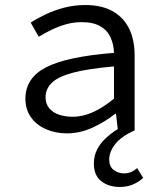

<svg xmlns="http://www.w3.org/2000/svg" viewBox="-20 -518 640 763"><path d="M456 225Q412 225 382.5 202Q353 179 353 132Q353 102 365.5 77Q378 52 400 31.5Q422 11 448 -5L441 -66H438Q398 -34 348 -11Q298 12 246 12Q201 12 163 -4.5Q125 -21 103 -52Q81 -83 81 -126Q81 -208 163 -250.5Q245 -293 433 -308Q432 -341 419.5 -369Q407 -397 379 -413.5Q351 -430 304 -430Q273 -430 242.5 -421.5Q212 -413 184.5 -399.5Q157 -386 134 -372L102 -428Q126 -444 160.5 -460.5Q195 -477 235 -487.5Q275 -498 318 -498Q385 -498 428.5 -473Q472 -448 493.5 -403.5Q515 -359 515 -298V0Q462 24 438 54.5Q414 85 414 116Q414 144 432 157.5Q450 171 473 171Q490 171 503.5 164.5Q517 158 525 150L549 189Q532 205 508.5 215Q485 225 456 225ZM268 -54Q310 -54 351 -73Q392 -92 433 -126V-254Q329 -245 269.5 -229Q210 -213 185.5 -188.5Q161 -164 161 -132Q161 -105 176 -87.5Q191 -70 215.5 -62Q240 -54 268 -54Z"/></svg>

Font: Source Code Pro
Style: Regular
Weight: 400
Monospace: yes
Designer: Paul D. Hunt, Teo Tuominen
Foundry: Adobe Systems Incorporated
Version: Version 1.018;hotconv 1.0.116;makeotfexe 2.5.65601